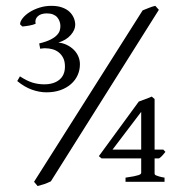

<svg xmlns="http://www.w3.org/2000/svg" viewBox="-20 -623 626 658"><path d="M463.9 -239.7 365.7 -110.4H463.9ZM253.9 -402.8Q253.9 -382.8 246.1 -365.5Q238.3 -348.1 223.4 -335Q208.5 -321.8 187.3 -314.2Q166 -306.6 139.2 -306.6Q114.7 -306.6 89.4 -315.7Q64 -324.7 39.1 -345.2L48.3 -361.3Q73.2 -345.2 92.3 -339.6Q111.3 -334 131.8 -334Q164.1 -334 183.3 -349.6Q202.6 -365.2 202.6 -395Q202.6 -412.6 196.5 -424.6Q190.4 -436.5 180.9 -443.8Q171.4 -451.2 159.7 -454.3Q147.9 -457.5 136.7 -457.5Q132.8 -457.5 130.9 -457.5Q128.9 -457.5 127.4 -457.3Q126 -457 124 -456.8Q122.1 -456.5 117.7 -456.1L114.3 -474.1Q138.7 -480 153.1 -487.3Q167.5 -494.6 175 -502.7Q182.6 -510.7 184.8 -518.6Q187 -526.4 187 -533.7Q187 -541.5 184.3 -549.3Q181.6 -557.1 176.3 -563.5Q170.9 -569.8 161.9 -573.5Q152.8 -577.1 140.6 -577.1Q120.1 -577.1 109.4 -567.1Q98.6 -557.1 102.1 -541.5Q92.8 -537.6 80.6 -535.4Q68.4 -533.2 56.6 -532.2L48.8 -539.6Q48.8 -549.3 57.6 -560.5Q66.4 -571.8 81.3 -581.3Q96.2 -590.8 115.5 -596.9Q134.8 -603 156.2 -603Q177.2 -603 192.9 -597.4Q208.5 -591.8 218.3 -582.5Q228 -573.2 232.9 -561.5Q237.8 -549.8 237.8 -538.1Q237.8 -520.5 222.4 -502.9Q207 -485.4 180.2 -477.1Q195.8 -475.6 209.2 -469Q222.7 -462.4 232.7 -452.6Q242.7 -442.9 248.3 -429.9Q253.9 -417 253.9 -402.8ZM546.9 -102.5Q541 -95.2 536.1 -89.6Q531.2 -84 524.9 -80.1H509.8V-28.3Q509.8 -26.4 510.7 -24.9Q511.7 -23.4 515.4 -21.7Q519 -20 525.9 -18.1Q532.7 -16.1 543.9 -14.2V0H410.2V-14.2Q427.7 -16.6 438.5 -18.8Q449.2 -21 454.8 -22.9Q460.4 -24.9 462.2 -26.9Q463.9 -28.8 463.9 -30.8V-80.1H328.1L318.8 -87.9L455.6 -274.9Q466.8 -279.3 479.2 -283.7Q491.7 -288.1 500 -292L509.8 -283.7V-110.4H539.6L546.9 -102.5ZM154.3 -1.5Q143.1 3.9 132.6 7.6Q122.1 11.2 108.9 14.6L96.7 0L468.8 -587.4Q478.5 -591.3 490 -595.9Q501.5 -600.6 512.2 -603L524.4 -589.4Z"/></svg>

Font: Gentium
Style: Regular
Weight: 400
Designer: J. Victor Gaultney
Version: Version 1.03; 2011; OFL 1.1 release